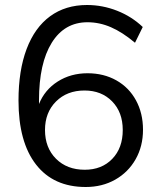

<svg xmlns="http://www.w3.org/2000/svg" viewBox="-20 -740 640 768"><path d="M552 -221Q552 -155 522.5 -103Q493 -51 441 -21.5Q389 8 323 8Q194 8 124 -82Q54 -172 54 -338Q54 -458 86.5 -544Q119 -630 180.5 -675Q242 -720 328 -720Q390 -720 448.5 -697Q507 -674 551 -632L520 -569Q470 -611 424 -631Q378 -651 330 -651Q238 -651 187 -569Q136 -487 136 -339V-324Q159 -381 211 -414Q263 -447 330 -447Q395 -447 445.5 -418.5Q496 -390 524 -338.5Q552 -287 552 -221ZM471 -220Q471 -291 428.5 -334.5Q386 -378 318 -378Q248 -378 204 -334Q160 -290 160 -220Q160 -149 204 -105Q248 -61 319 -61Q387 -61 429 -104.5Q471 -148 471 -220Z"/></svg>

Font: Muli
Style: Regular
Weight: 400
Designer: Vernon Adams
Foundry: Vernon Adams
Version: Version 2.000